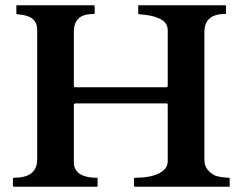

<svg xmlns="http://www.w3.org/2000/svg" viewBox="-20 -708 925 728"><path d="M260 -93V-309C260 -312 260 -314 262 -314C262 -316 265 -316 268 -316H608C611 -316 614 -316 614 -315C616 -314 616 -312 616 -309V-98C616 -83 611 -72 602 -64C579.8 -41.8 535.9 -34 492 -34C491 -34 490 -34 489 -32C488 -32 488 -31 488 -30V-4C488 -3 488 -2 489 -2C490 0 491 0 492 0H847C850 0 851 -1 851 -4V-30C851 -33 850 -34 847 -34C825 -35 808 -38 796 -42C773.1 -54.5 755 -70.4 755 -103V-586C755 -635.8 785.1 -655 833 -655C836 -655 837 -656 837 -658V-685C837 -686.9 834.7 -688 833 -688H507C505 -689 504 -688 504 -685V-658C504 -655 505 -654 508 -654C531.6 -651.9 560.2 -648.9 578 -640C597.4 -633.5 616 -619.2 616 -594V-385C616 -379.4 615.4 -377 608 -377H268C260.6 -377 260 -379.4 260 -385V-586C260 -636.5 286.9 -655 335 -655C338 -655 339 -656 339 -658V-685C339 -686.9 336.7 -688 335 -688H46C43 -689 42 -688 42 -685V-658C42 -655 43 -654 46 -654C89.5 -650 121 -639.5 121 -593V-104C121 -51.4 84.9 -34 33 -34C32 -34 31 -34 30 -32C29 -32 29 -31 29 -30V-4C29 -3 29 -2 30 -2C31 0 32 0 33 0H347C348 0 349 0 350 -2V-32C349 -34 348 -34 346 -34C300.8 -34 260 -47.9 260 -93Z"/></svg>

Font: fbb
Style: Bold
Weight: 400
Designer: David J. Perry, Michael Sharpe
Version: Version 1.045